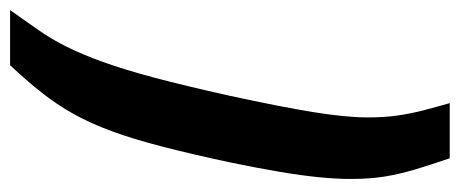

<svg xmlns="http://www.w3.org/2000/svg" viewBox="-366 -492 933 390"><g transform="rotate(90 101.0 -296.5)"><path d="M-74 150Q-52 119 -33.5 92.5Q-15 66 0.5 35Q16 4 31.5 -39Q47 -82 63.5 -144Q80 -206 100 -296Q123 -402 133.5 -467.5Q144 -533 144 -576Q144 -611 140 -638Q136 -665 129.5 -690Q123 -715 115 -743H227Q240 -705 249.5 -673.5Q259 -642 264 -611.5Q269 -581 269 -542Q269 -513 265.5 -477.5Q262 -442 254.5 -397.5Q247 -353 235 -295Q218 -216 203 -158Q188 -100 172 -56.5Q156 -13 137 21Q118 55 93.5 86Q69 117 38 150Z"/></g></svg>

Font: Saira Condensed ExtraBold
Style: Italic
Weight: 800
Width: 3
Italic angle: -12°
Designer: Hector Gatti with collaboration of the Omnibus-Type team
Foundry: Omnibus-Type
Version: Version 1.101